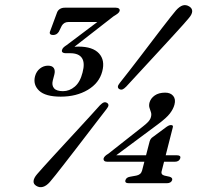

<svg xmlns="http://www.w3.org/2000/svg" viewBox="-20 -731 816 766"><path d="M577 -166.9Q578.9 -173.3 582.2 -177.5Q585.4 -181.7 590.2 -184.7L644.7 -225.1Q651.1 -229.4 654.9 -230.7Q658.7 -232 662.3 -232Q672.5 -232 669.2 -222L625.4 -49.8Q622.7 -41.5 625.8 -36.9Q628.8 -32.2 636.2 -30.4L656.2 -26Q669.4 -22.2 666.9 -12.6Q662.5 0 645 0H494.5Q476.5 0 480.6 -12.6Q483.9 -23.5 499.2 -26L523.6 -30.4Q532.4 -32 538.3 -36.8Q544.2 -41.5 546.6 -49.8ZM549.4 -225.8Q562.9 -236.1 571.6 -245.5Q580.2 -255 582.4 -264.8Q585 -275.4 582.1 -283.6Q579.2 -291.8 576.4 -300.9Q573.5 -310 576.5 -321.9Q581.3 -338.9 597.4 -350.2Q613.5 -361.4 639.2 -361.4Q660.2 -361.4 671.1 -348.3Q681.9 -335.1 676 -313.4Q671.3 -295.8 657.7 -278.1Q644 -260.3 610.4 -235.4L425.4 -97.9L422.5 -111.5H686.1Q693.5 -111.5 697.2 -108.7Q700.9 -105.8 699.1 -99.4Q694.6 -85.7 677.3 -85.7H408.1Q399.2 -85.7 395.7 -89.7Q392.1 -93.6 393.6 -99.9Q395 -103.8 399.2 -108.2Q403.3 -112.5 412.3 -117.8ZM483.5 -385.4Q474.4 -376.2 468.3 -374.1Q462.1 -372.1 455.5 -375.9Q450.2 -379.3 450.3 -385.1Q450.4 -390.9 458.1 -400.4Q474.7 -421 495.5 -448Q516.3 -475 539.1 -504.6Q561.8 -534.3 584 -563.6Q606.2 -593 625.9 -618.5Q645.5 -644.1 660.4 -662.8Q675.2 -681.6 682.4 -689.9Q696.6 -705.6 709.3 -709.4Q722 -713.2 735.1 -705.2Q747.2 -697.7 746.8 -685.8Q746.4 -673.9 733.4 -658.8Q726.8 -650.5 710.9 -632.8Q695 -615.2 672.9 -590.9Q650.7 -566.7 625.4 -539.2Q600.1 -511.8 574.2 -483.7Q548.3 -455.7 525 -430.4Q501.7 -405.2 483.5 -385.4ZM378.6 -310.9Q387.7 -320.1 394.2 -322.3Q400.6 -324.4 407 -320.5Q412.8 -316.9 412.7 -311Q412.5 -305.1 404.6 -295.3Q389.2 -275.3 368.7 -248.8Q348.2 -222.2 325.7 -192.8Q303.2 -163.3 280.5 -133.9Q257.7 -104.4 237.6 -78.5Q217.5 -52.5 202.2 -33.3Q186.9 -14 178.8 -4.8Q165.1 10.7 151.3 14.5Q137.5 18.4 124.9 10.6Q112.7 3.3 113.9 -8.9Q115 -21.1 128 -36.2Q135.8 -45.4 152.4 -63.8Q169 -82.1 191.5 -106.8Q213.9 -131.4 239.4 -158.9Q264.8 -186.3 290.3 -214.1Q315.8 -241.8 338.8 -266.9Q361.8 -291.9 378.6 -310.9ZM263.7 -534.1 261.5 -542.2Q267.4 -543.7 276.4 -544.4Q285.3 -545.1 293 -545.1Q350 -545.1 375 -517.8Q399.9 -490.5 387.8 -445.6Q375.7 -399.5 330.2 -372.4Q284.6 -345.4 222.4 -345.4Q161 -345.4 135.9 -369.4Q110.9 -393.4 119.9 -427.3Q125.1 -446.3 139.4 -457.6Q153.8 -469 171.5 -469Q188.6 -469 194.8 -459.2Q201 -449.5 196.7 -433.2L190.5 -409.4Q185.8 -390.4 195.7 -378.8Q205.5 -367.3 231.3 -367.3Q257.1 -367.3 278.4 -385.4Q299.8 -403.5 309.3 -441.5Q319.6 -480 307 -499.3Q294.4 -518.7 259.8 -518.7H241.4Q233.8 -518.7 229.6 -522.1Q225.3 -525.6 227.6 -532.1Q229.2 -537.7 233.9 -542.1Q238.6 -546.5 245.8 -551L396.4 -664.4L392.5 -643.2H253Q235.2 -643.2 226.4 -628.2L214.8 -604.6Q210.7 -598.2 205.1 -594.7Q199.5 -591.3 191.5 -591.3Q183.5 -591.3 180.1 -595.4Q176.7 -599.5 180.3 -607.3L207.9 -682Q211.2 -690.3 219.2 -695.3Q227.2 -700.3 238.8 -700.3H442.2Q450.6 -700.3 454.8 -696.4Q459 -692.5 457 -686.5Q455.3 -681.5 449.4 -676.8Q443.4 -672.1 432.6 -665.7Z"/></svg>

Font: Fraunces Wonky
Style: Italic
Weight: 900
Italic angle: -16°
Version: Version 1.000;[b76b70a41]